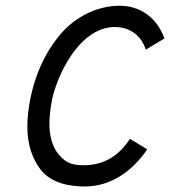

<svg xmlns="http://www.w3.org/2000/svg" viewBox="-20 -658 602 679"><path d="M387.2 -562.5C429.2 -562.5 477.1 -541 495.6 -482.4L561.5 -522C533.7 -599.6 471.7 -637.7 403.3 -637.7C317.9 -637.7 243.2 -593.3 197.8 -541.5C165 -504.4 110.4 -428.2 86.4 -304.2C80.1 -270.5 76.7 -239.7 76.7 -211.4C76.7 -147.9 93.3 -96.7 125.5 -55.7C162.6 -10.7 224.6 1.5 278.8 1.5H280.3C373 1.5 449.7 -54.2 500.5 -129.9L439.5 -167C403.8 -112.3 355 -76.2 282.7 -73.7H275.9C235.8 -73.7 214.4 -81.1 189.5 -109.4C165 -137.2 154.8 -176.3 154.8 -221.2C154.8 -247.6 158.2 -275.9 164.1 -305.2C177.2 -374 252.9 -562.5 387.2 -562.5Z"/></svg>

Font: Fantasque Sans Mono
Style: RegItalic
Weight: 400
Italic angle: -11°
Monospace: yes
Designer: Jany Belluz
Version: Version 1.6.3